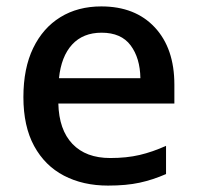

<svg xmlns="http://www.w3.org/2000/svg" viewBox="-20 -569 614 599"><path d="M296 -549Q402 -549 463 -483.5Q524 -418 524 -305V-246H162Q164 -164 206 -120Q248 -76 324 -76Q375 -76 415.5 -85.5Q456 -95 498 -114V-26Q457 -8 415.5 1Q374 10 317 10Q239 10 179.5 -21Q120 -52 86.5 -113.5Q53 -175 53 -266Q53 -356 83.5 -419Q114 -482 168.5 -515.5Q223 -549 296 -549ZM297 -467Q239 -467 205 -430Q171 -393 164 -325H418Q417 -388 387.5 -427.5Q358 -467 297 -467Z"/></svg>

Font: Noto Sans Khmer UI Medium
Style: Regular
Weight: 500
Designer: Danh Hong and the Monotype Design Team
Foundry: Monotype Imaging Inc.
Version: Version 2.002; ttfautohint (v1.8.4.7-5d5b)